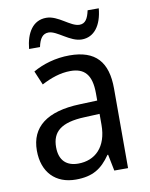

<svg xmlns="http://www.w3.org/2000/svg" viewBox="-84 -794 675 865"><g transform="rotate(-10 254.0 -361.0)"><path d="M87 -606H137C145 -644 159 -664 186 -664C225 -664 275 -607 329 -607C385 -607 421 -654 428 -732H377C369 -695 357 -674 330 -674C289 -674 242 -731 187 -731C126 -731 94 -679 87 -606ZM261 -546C197 -546 138 -528 93 -502L120 -438C162 -460 206 -476 253 -476C316 -476 349 -443 349 -357V-324L269 -321C117 -316 42 -256 42 -149C42 -49 101 10 193 10C270 10 312 -17 352 -75H355L370 0H433V-364C433 -486 380 -546 261 -546ZM281 -260 349 -263V-213C349 -111 293 -59 216 -59C164 -59 130 -87 130 -149C130 -218 170 -256 281 -260Z"/></g></svg>

Font: Noto Sans Armenian SemiCondensed
Style: Regular
Weight: 400
Width: 4
Designer: Monotype Design Team
Foundry: Monotype Imaging Inc.
Version: Version 2.008